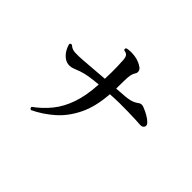

<svg xmlns="http://www.w3.org/2000/svg" viewBox="-150 -999 1300 1300"><g transform="rotate(45 500.0 -349.0)"><path d="M256 30Q249 28 245.5 22.5Q242 17 244 11Q305 -33 351 -90Q397 -147 424.5 -226.5Q452 -306 458 -417Q409 -413 372 -407Q335 -401 307 -391Q279 -381 262 -374Q245 -367 226 -367Q201 -367 179.5 -382Q158 -397 143.5 -420.5Q129 -444 123 -469Q127 -483 141 -478Q161 -459 190 -457Q219 -455 271 -459Q303 -461 354 -465.5Q405 -470 460 -474Q461 -504 461.5 -537Q462 -570 461 -592Q460 -632 458 -655Q456 -678 448 -688Q439 -700 416 -703Q412 -708 412.5 -713.5Q413 -719 418 -723Q450 -731 493.5 -725Q537 -719 571 -694Q583 -685 585.5 -671Q588 -657 580 -646Q570 -631 566 -610Q562 -589 562 -551Q562 -538 561.5 -519Q561 -500 561 -481Q585 -483 606 -484.5Q627 -486 642 -487Q668 -489 691.5 -495.5Q715 -502 737 -518Q758 -535 789 -519Q809 -511 832 -498Q855 -485 870 -470Q889 -452 880 -436Q871 -420 848 -422Q830 -424 796 -425Q762 -426 728 -427Q691 -428 647.5 -427.5Q604 -427 558 -424Q549 -296 506 -208.5Q463 -121 398 -64Q333 -7 256 30Z"/></g></svg>

Font: Zen Old Mincho
Style: Bold
Weight: 700
Designer: Yoshimichi Ohira
Foundry: Positype
Version: Version 1.500